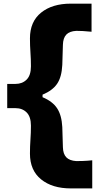

<svg xmlns="http://www.w3.org/2000/svg" viewBox="-20 -902 568 1064"><path d="M372.6 142.1Q269.5 142.1 207.8 92Q146 42 146 -50.8Q146 -89.8 148.7 -128.2Q151.4 -166.5 151.4 -205.6Q151.4 -255.4 127.4 -279.1Q103.5 -302.7 65.9 -302.7H20V-437H65.9Q103.5 -437 127.4 -460.7Q151.4 -484.4 151.4 -534.2Q151.4 -573.2 148.7 -611.8Q146 -650.4 146 -689.5Q146 -782.2 207.8 -832Q269.5 -881.8 372.6 -881.8H487.3V-726.1Q460.9 -729 439.2 -730Q417.5 -731 402.8 -731Q365.2 -729 347.4 -710.2Q329.6 -691.4 328.6 -653.8L325.2 -542Q321.8 -474.6 296.4 -437.5Q271 -400.4 215.8 -377.4V-363.3Q271 -340.3 296.4 -302Q321.8 -263.7 325.2 -197.8L328.6 -85.9Q329.6 -48.8 347.4 -30.3Q365.2 -11.7 402.8 -9.3Q417.5 -9.3 439.9 -10Q462.4 -10.7 491.2 -13.7V142.1Z"/></svg>

Font: Pinar DS4 ExtraBold
Style: Regular
Weight: 800
Designer: Amin Abedi
Version: Version 3.000